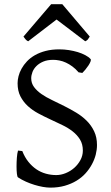

<svg xmlns="http://www.w3.org/2000/svg" viewBox="-20 -860 516 895"><path d="M432.1 -184.1Q432.1 -162.1 426.3 -139.2Q420.4 -116.2 408.4 -94Q396.5 -71.8 378.7 -52Q360.8 -32.2 336.7 -17.6Q312.5 -2.9 282 5.9Q251.5 14.6 214.8 14.6Q198.7 14.6 179.7 11.2Q160.6 7.8 140.6 1.7Q120.6 -4.4 100.8 -13.2Q81.1 -22 64 -33.2Q60.5 -35.2 58.8 -49.8Q57.1 -64.5 57.1 -84.2Q57.1 -104 58.6 -124.5Q60.1 -145 64 -158.2L84 -155.8Q95.2 -127 112.1 -106Q128.9 -85 149.4 -71Q169.9 -57.1 193.6 -50.5Q217.3 -43.9 242.2 -43.9Q264.2 -43.9 286.4 -53Q308.6 -62 326.2 -77.6Q343.8 -93.3 355 -114Q366.2 -134.8 366.2 -158.2Q366.2 -188 353 -209.5Q339.8 -231 318.6 -247.6Q297.4 -264.2 270 -277.3Q242.7 -290.5 214.1 -303.7Q185.5 -316.9 158.2 -331.5Q130.9 -346.2 109.6 -365.7Q88.4 -385.3 75.2 -410.9Q62 -436.5 62 -472.2Q62 -487.3 66.4 -504.9Q70.8 -522.5 80.6 -540Q90.3 -557.6 105.7 -574Q121.1 -590.3 142.8 -602.8Q164.6 -615.2 192.9 -622.6Q221.2 -629.9 256.8 -629.9Q278.8 -629.9 301 -626.5Q323.2 -623 342.5 -617.2Q361.8 -611.3 377.4 -603Q393.1 -594.7 401.9 -585Q405.3 -582 402.1 -573.5Q398.9 -564.9 392.3 -554.9Q385.7 -544.9 377.7 -535.2Q369.6 -525.4 363.8 -520L346.2 -522.9Q332.5 -539.1 317.6 -550Q302.7 -561 287.4 -568.1Q272 -575.2 256.8 -578.1Q241.7 -581.1 228 -581.1Q200.7 -581.1 181.4 -572.8Q162.1 -564.5 149.7 -552Q137.2 -539.6 131.3 -524.2Q125.5 -508.8 125.5 -495.1Q125.5 -472.2 138.7 -454.3Q151.9 -436.5 173.3 -421.6Q194.8 -406.7 222.4 -393.6Q250 -380.4 278.8 -366Q307.6 -351.6 335.2 -335Q362.8 -318.4 384.3 -296.9Q405.8 -275.4 418.9 -247.8Q432.1 -220.2 432.1 -184.1ZM398.4 -689.5Q392.6 -680.2 389.2 -675.8Q385.7 -671.4 377.4 -667.5L243.7 -769L111.3 -667.5Q107.4 -669.4 104.7 -671.4Q102.1 -673.3 99.9 -675.8Q97.7 -678.2 95.2 -681.6Q92.8 -685.1 89.4 -689.5L218.3 -840.3H270.5Z"/></svg>

Font: Gentium Basic
Style: Regular
Weight: 400
Designer: J. Victor Gaultney and Annie Olsen
Foundry: SIL International
Version: Version 1.100